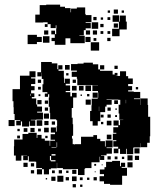

<svg xmlns="http://www.w3.org/2000/svg" viewBox="-20 -791 682 827"><path d="M185 -695H166V-694H132V-728H151V-769H179V-771H239V-762H260V-756H284V-738H286V-754H311V-759H347V-731H349V-726H374V-696H349V-693H371V-669H349V-661H341V-639H322V-637H345V-605H283V-626H262V-598H216V-614H202V-628H216V-643H201V-659H217V-644H222V-668H223V-682H220V-670H198V-687H185ZM470 -750H488V-732H470ZM444 -746H454V-736H444ZM504 -746H514V-736H504ZM526 -664H495V-635H463V-667H492V-697H465V-725H493V-698H496V-724H522V-698H526ZM382 -718H396V-704H382ZM443 -717H455V-705H443ZM414 -716H424V-706H414ZM375 -695H403V-667H375ZM470 -672V-690H488V-672ZM412 -688H426V-674H412ZM185 -675H173V-687H185ZM170 -642V-660H188V-642ZM350 -642V-660H368V-642ZM380 -660H398V-642H380ZM425 -657V-645H413V-657ZM443 -657H455V-645H443ZM160 -610H139V-601H99V-641H139V-632H160ZM193 -607H165V-635H193ZM370 -610H348V-632H370ZM442 -628H456V-614H442ZM395 -627V-615H383V-627ZM407 -573H371V-609H407ZM409 -116V-92H374V-67H347V-64H344V-37H316V-63H289V-62H251V-67H226V-90H225V-66H199V-62H191V-40H169V-62H161V-67H136V-94H133V-95H104V-118H100V-101H80V-121H97V-122H80V-121H72V-99H48V-121H40V-161H41V-190H77V-214H102V-219H138V-197H141V-210H159V-194H173V-185H194V-163H196V-185H217V-189H198V-213H217V-220H199V-242H221V-224H224V-247H226V-273H222V-277H196V-305H194V-331H190V-371H192V-385H187V-374H173V-388H184V-394H163V-428H167V-451H160V-478H159V-462H141V-480H157V-524H203V-518H227V-493H231V-510H249V-492H232V-486H255V-457H256V-434H259V-452H281V-430H263V-423H282V-399H263V-394H283V-376H290V-391H310V-371H295V-326H289V-284H293V-256H295V-206H290V-194H293V-170H299V-168H301V-170H329V-202H382V-209H398V-193H412V-183H432V-160H435V-186H465V-156H439V-153H462V-129H439V-122H415V-120H429V-102H411V-116ZM618 -288H627V-204H625V-176H614V-157H586V-174H585V-156H556V-155H554V-127H526V-150H523V-128H497V-150H490V-131H470V-151H489V-159H468V-183H481V-187H466V-215H481V-219H468V-243H489V-250H469V-272H491V-252H497V-274H511V-275H494V-302H491V-340H498V-361H490V-362H461V-364H439V-362H461V-340H439V-332H433V-308H412V-269H401V-250H379V-269H368V-313H374V-337H375V-366H401V-370H403V-393H402V-399H378V-423H402V-424H373V-425H347V-424H313V-452H311V-460H289V-482H311V-487H286V-515H314V-517H340V-521H380V-514H403V-492H411V-486H465V-470H474V-477H486V-465H479V-464H497V-484H523V-463H532V-453H552V-429H532V-420H549V-402H532V-397H556V-395H584V-367H557V-364H583V-339H584V-367H616V-339H618ZM260 -511H280V-491H260ZM411 -510H429V-492H411ZM487 -508V-494H473V-508ZM50 -271H67V-274H43V-300H39V-329H38V-355H34V-407H66V-465H107V-484H133V-458H114V-453H132V-429H114V-420H129V-402H114V-389H128V-373H117V-367H136V-341H140V-332H161V-310H140V-306H165V-276H136V-275H113V-273H132V-249H108V-268H105V-246H75V-268H70V-251H50ZM275 -476V-466H265V-476ZM143 -448H157V-434H143ZM293 -434V-448H307V-434ZM348 -423H372V-399H348ZM310 -401H290V-421H310ZM320 -421H340V-401H320ZM144 -417H156V-405H144ZM565 -416H575V-406H565ZM379 -370V-392H401V-370ZM112 -387H110V-378H112ZM355 -376V-386H365V-376ZM154 -385V-377H146V-385ZM333 -384V-378H327V-384ZM371 -340H349V-362H371ZM523 -346V-361H522V-346ZM159 -342H141V-360H159ZM472 -359H488V-343H472ZM173 -358H187V-344H173ZM406 -313H407V-332H406ZM187 -314H173V-328H187ZM443 -328H457V-314H443ZM477 -318V-324H483V-318ZM191 -280H169V-302H191ZM457 -284H443V-298H457ZM414 -297H426V-285H414ZM484 -287H476V-295H484ZM17 -274H43V-248H17ZM138 -273H162V-249H138ZM460 -251H440V-271H460ZM171 -252V-270H189V-252ZM203 -254V-268H217V-254ZM425 -266V-256H415V-266ZM170 -241H190V-221H170ZM129 -240V-222H111V-240ZM98 -239V-223H82V-239ZM156 -237V-225H144V-237ZM55 -226V-236H65V-226ZM460 -191H440V-211H460ZM66 -195H54V-207H66ZM185 -206V-196H175V-206ZM224 -158H226V-178H224ZM202 -155H223V-157H202ZM581 -130H559V-152H581ZM219 -127H202V-121H219ZM551 -100H529V-122H551ZM579 -102H561V-120H579ZM195 -119V-100H199V-96H219V-101H200V-119ZM457 -118V-104H443V-118ZM474 -105V-117H486V-105ZM505 -106V-116H515V-106ZM519 -72H504V-68H527V-34H506V5H454V1H428V-10H409V-32H428V-41H410V-61H430V-71H437V-94H463V-98H497V-75H501V-90H519ZM551 -70H529V-92H551ZM99 -72H81V-90H99ZM127 -74H113V-88H127ZM386 -85H394V-77H386ZM422 -83V-79H418V-83ZM161 -40H139V-62H161ZM291 -42V-60H309V-42ZM127 -44H113V-58H127ZM233 -44V-58H247V-44ZM204 -45V-57H216V-45ZM265 -46V-56H275V-46ZM392 -53V-49H388V-53ZM253 -8H227V-34H253ZM310 -11H290V-31H310ZM219 -12H201V-30H219ZM277 -14H263V-28H277ZM397 -14H383V-28H397ZM336 -15H324V-27H336ZM365 -16H355V-26H365ZM183 -18H177V-24H183ZM307 16H293V2H307ZM335 14H325V4H335Z"/></svg>

Font: Rubik-Storm
Style: Regular
Weight: 400
Designer: NaN (generative design), Hubert & Fischer (Rubik source font outlines)
Foundry: NaN, Hubert & Fischer
Version: Version 1.000